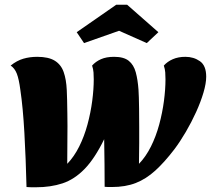

<svg xmlns="http://www.w3.org/2000/svg" viewBox="-20 -770 891 811"><path d="M132 21Q122 21 112 21Q102 21 92 20Q89 -102 83 -209Q77 -316 66 -390Q60 -436 51 -459Q42 -482 25 -493Q51 -514 78.5 -522Q106 -530 137 -530Q185 -530 211.5 -513.5Q238 -497 249 -465.5Q260 -434 262 -390Q263 -375 263.5 -347Q264 -319 264.5 -289Q265 -259 265 -238Q265 -181 264 -78Q293 -108 314.5 -151Q336 -194 349.5 -244Q363 -294 369.5 -343.5Q376 -393 376 -435Q376 -450 375 -464Q374 -478 369 -493Q384 -510 406.5 -520Q429 -530 462 -530Q503 -530 524 -513Q545 -496 553.5 -464.5Q562 -433 565 -391Q566 -376 566.5 -358Q567 -340 567.5 -311Q568 -282 568 -234Q568 -204 568 -165.5Q568 -127 567 -78Q596 -108 617.5 -151Q639 -194 652.5 -244Q666 -294 672.5 -343.5Q679 -393 679 -435Q679 -450 678 -464Q677 -478 672 -493Q687 -510 710 -520Q733 -530 763 -530Q798 -530 824.5 -511.5Q851 -493 851 -446Q851 -418 839.5 -379Q828 -340 808.5 -297Q789 -254 765 -213Q741 -172 717 -140Q675 -85 636 -49.5Q597 -14 553.5 3Q510 20 452 20Q445 20 437 20Q429 20 422 19Q422 -24 421.5 -75Q421 -126 420 -182Q380 -100 337 -56Q294 -12 244 4.5Q194 21 132 21ZM335 -588 304 -634 471 -750H517L649 -634L600 -588L483 -640Z"/></svg>

Font: Sansita Swashed ExtraBold
Style: Regular
Weight: 800
Designer: Pablo Cosgaya
Foundry: Omnibus-Type
Version: Version 1.003; ttfautohint (v1.8.3)